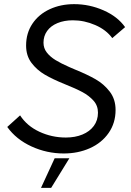

<svg xmlns="http://www.w3.org/2000/svg" viewBox="-20 -730 632 927"><path d="M15 -117 77 -173Q110 -122 170 -94Q230 -66 298 -66Q343 -66 378 -80.5Q413 -95 433 -122Q453 -149 453 -186Q453 -220 431.5 -244Q410 -268 378.5 -285Q347 -302 292 -324Q235 -347 196.5 -369.5Q158 -392 132 -426.5Q106 -461 106 -510Q106 -570 136.5 -615.5Q167 -661 220 -685.5Q273 -710 338 -710Q412 -710 480 -680Q548 -650 584 -599L522 -546Q493 -586 440 -609Q387 -632 332 -632Q290 -632 257.5 -618.5Q225 -605 207.5 -580.5Q190 -556 190 -524Q190 -497 206 -476.5Q222 -456 248 -440Q274 -424 315 -406Q329 -400 343 -394Q402 -370 442 -347Q482 -324 510 -287.5Q538 -251 538 -199Q538 -136 504.5 -88Q471 -40 414 -14.5Q357 11 288 11Q206 11 132 -23Q58 -57 15 -117ZM244 34H315L227 177H178Z"/></svg>

Font: Fixel Italic Variable 20240409 Display Thin
Style: Italic
Weight: 100
Italic angle: -10°
Designer: AlfaBravo + MacPaw
Foundry: Kyrylo Tkachov, Marchela Mozhyna, Serhii Makarenko, Maria Weinstein, Zakhar Kryvoshyya
Version: Version 1.211;Glyphs 3.2 (3225)